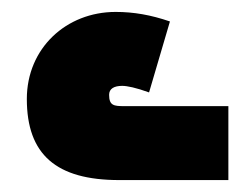

<svg xmlns="http://www.w3.org/2000/svg" viewBox="-20 -899 408 322"><path d="M180 -597H363V-721H188C171 -721 163 -722 163 -740C163 -750 171 -755 185 -755C193 -755 208 -752 230 -744L265 -863C233 -874 204 -879 174 -879C91 -879 25 -818 25 -733C25 -640 74 -597 180 -597Z"/></svg>

Font: Noto Sans Armenian SemiCondensed Black
Style: Regular
Weight: 900
Width: 4
Designer: Monotype Design Team
Foundry: Monotype Imaging Inc.
Version: Version 2.008